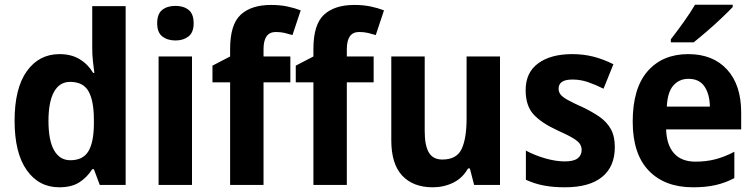

<svg xmlns="http://www.w3.org/2000/svg" viewBox="-20 -786 3209 816"><path d="M232 10Q145 10 93.5 -63Q42 -136 42 -273Q42 -411 94 -483.5Q146 -556 233 -556Q283 -556 318.5 -534.5Q354 -513 376 -476H381Q378 -498 375 -525.5Q372 -553 372 -580V-760H514V0H404L379 -67H372Q350 -32 317 -11Q284 10 232 10ZM279 -105Q332 -105 355 -142Q378 -179 379 -256V-277Q379 -357 356.5 -397.5Q334 -438 278 -438Q233 -438 209.5 -395.5Q186 -353 186 -272Q186 -189 210 -147Q234 -105 279 -105Z M726 -761Q760 -761 781.5 -744Q803 -727 803 -687Q803 -648 781 -631Q759 -614 726 -614Q692 -614 670 -631Q648 -648 648 -687Q648 -727 669.5 -744Q691 -761 726 -761ZM796 -546V0H654V-546Z M1214 -436H1100V0H958V-436H883V-507L958 -546V-578Q958 -682 1003 -723.5Q1048 -765 1132 -765Q1170 -765 1201 -758.5Q1232 -752 1258 -742L1223 -637Q1207 -642 1190 -646Q1173 -650 1152 -650Q1100 -650 1100 -577V-546H1214Z M1568 -436H1454V0H1312V-436H1237V-507L1312 -546V-578Q1312 -682 1357 -723.5Q1402 -765 1486 -765Q1524 -765 1555 -758.5Q1586 -752 1612 -742L1577 -637Q1561 -642 1544 -646Q1527 -650 1506 -650Q1454 -650 1454 -577V-546H1568Z M2105 -546V0H1995L1977 -70H1969Q1946 -29 1906 -9.5Q1866 10 1819 10Q1736 10 1689.5 -39.5Q1643 -89 1643 -190V-546H1785V-228Q1785 -168 1802.5 -138Q1820 -108 1860 -108Q1921 -108 1942 -153Q1963 -198 1963 -282V-546Z M2593 -161Q2593 -78 2539 -34Q2485 10 2381 10Q2331 10 2291.5 2.5Q2252 -5 2215 -22V-146Q2252 -126 2297 -113Q2342 -100 2380 -100Q2418 -100 2435 -113Q2452 -126 2452 -149Q2452 -162 2445 -173.5Q2438 -185 2416 -198.5Q2394 -212 2347 -233Q2280 -264 2247 -300.5Q2214 -337 2214 -403Q2214 -478 2267.5 -517Q2321 -556 2412 -556Q2459 -556 2501 -545.5Q2543 -535 2587 -513L2545 -409Q2511 -426 2479 -437Q2447 -448 2413 -448Q2354 -448 2354 -409Q2354 -396 2361.5 -385.5Q2369 -375 2390.5 -362.5Q2412 -350 2455 -331Q2497 -311 2528 -289.5Q2559 -268 2576 -237.5Q2593 -207 2593 -161Z M2905 -556Q3010 -556 3070 -490.5Q3130 -425 3130 -308V-236H2811Q2813 -170 2844.5 -134.5Q2876 -99 2936 -99Q2981 -99 3020 -109Q3059 -119 3101 -141V-29Q3063 -9 3021.5 0.5Q2980 10 2925 10Q2805 10 2737 -61Q2669 -132 2669 -269Q2669 -411 2732.5 -483.5Q2796 -556 2905 -556ZM2906 -451Q2867 -451 2842 -423Q2817 -395 2814 -333H2997Q2996 -386 2974 -418.5Q2952 -451 2906 -451ZM3094 -756Q3077 -738 3047 -709.5Q3017 -681 2984.5 -653Q2952 -625 2928 -606H2831V-619Q2856 -651 2885 -691.5Q2914 -732 2934 -766H3094Z"/></svg>

Font: Noto Sans Arabic SemCond
Style: Bold
Weight: 700
Width: 4
Designer: Monotype Design Team, Nadine Chahine, Nizar Qandah and Khaled Hosny
Foundry: Monotype Imaging Inc.
Version: Version 2.012; ttfautohint (v1.8.4.7-5d5b)